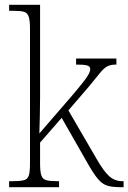

<svg xmlns="http://www.w3.org/2000/svg" viewBox="-20 -780 535 800"><path d="M18 0V-25H32Q63 -25 79 -29Q95 -33 100 -48.5Q105 -64 105 -99V-660Q105 -695 99.5 -711Q94 -727 79.5 -731Q65 -735 37 -735H18V-760H147V-374Q147 -341 146 -298Q145 -255 144 -224L272 -372Q308 -414 326 -437Q344 -460 350 -472Q356 -484 356 -492Q356 -504 342.5 -507.5Q329 -511 297 -511V-536H465V-511Q441 -511 427 -503.5Q413 -496 397 -476.5Q381 -457 351 -420L265 -320L383 -117Q413 -65 436 -45Q459 -25 490 -25H495V0H483Q448 0 427 -6.5Q406 -13 387.5 -35Q369 -57 342 -105L237 -289L147 -186V-98Q147 -64 152.5 -48.5Q158 -33 173.5 -29Q189 -25 219 -25H226V0Z"/></svg>

Font: Noto Serif Lao SemiCondensed ExtraLight
Style: Regular
Weight: 200
Width: 4
Designer: Monotype Design Team
Foundry: Monotype Imaging Inc.
Version: Version 2.003; ttfautohint (v1.8.4.7-5d5b)